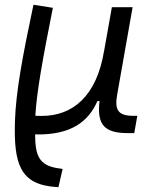

<svg xmlns="http://www.w3.org/2000/svg" viewBox="-20 -547 626 796"><path d="M222.2 229 239.7 153.3 219.7 150.4C138.7 138.2 126.5 93.8 125.5 10.3H129.9C273.9 12.7 346.2 -42 383.8 -127.9H392.6C380.9 -26.9 415 4.9 511.7 4.9H536.6L549.3 -66.9H531.7C471.2 -66.9 454.1 -89.8 465.8 -154.8L529.8 -517.1H443.8L411.6 -335.9V-336.9C381.3 -149.4 282.2 -65.9 152.3 -66.4L126.5 -66.9C132.3 -166.5 156.7 -301.8 199.2 -514.6L118.7 -527.3C72.3 -308.6 45.9 -165 42 -44.9C36.6 132.8 63 219.2 214.4 228.5Z"/></svg>

Font: Cascadia Mono NF SemiLight
Style: Italic
Weight: 350
Italic angle: -10°
Monospace: yes
Designer: Aaron Bell
Foundry: Saja Typeworks
Version: Version 2404.023